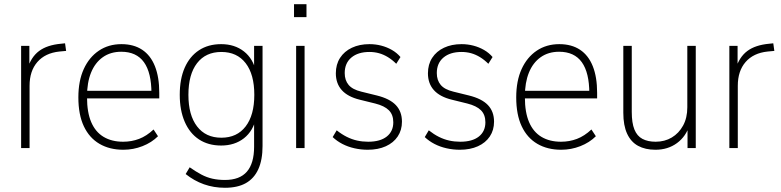

<svg xmlns="http://www.w3.org/2000/svg" viewBox="-20 -701 3697 909"><path d="M80 0V-484H119V-375H110Q127 -431 165 -459.5Q203 -488 269 -494L288 -496L293 -460L261 -457Q194 -450 157 -407.5Q120 -365 120 -295V0Z M564 8Q499 8 451 -20Q403 -48 377 -103Q351 -158 351 -240Q351 -318 376.5 -374Q402 -430 448 -461Q494 -492 555 -492Q613 -492 653 -465.5Q693 -439 713.5 -387.5Q734 -336 734 -262V-235H377V-271H712L697 -259Q697 -357 661.5 -406.5Q626 -456 554 -456Q503 -456 466.5 -430Q430 -404 411 -357Q392 -310 392 -245V-240Q392 -169 412 -122.5Q432 -76 470.5 -53Q509 -30 563 -30Q603 -30 638.5 -43.5Q674 -57 707 -88L728 -56Q698 -26 654.5 -9Q611 8 564 8Z M1045 188Q992 188 945.5 171.5Q899 155 859 123L878 91Q908 112 933.5 125.5Q959 139 986 145Q1013 151 1045 151Q1115 151 1149 111.5Q1183 72 1183 -6V-145H1193Q1179 -81 1135 -46.5Q1091 -12 1027 -12Q966 -12 922 -41Q878 -70 854.5 -124.5Q831 -179 831 -252Q831 -327 854.5 -380.5Q878 -434 922 -463Q966 -492 1027 -492Q1091 -492 1135 -457.5Q1179 -423 1193 -359H1183V-484H1223V-10Q1223 56 1203 100Q1183 144 1144 166Q1105 188 1045 188ZM1028 -49Q1102 -49 1143 -102.5Q1184 -156 1184 -252Q1184 -349 1143 -402Q1102 -455 1028 -455Q954 -455 913 -402Q872 -349 872 -252Q872 -156 913 -102.5Q954 -49 1028 -49Z M1372 -620V-681H1431V-620ZM1382 0V-484H1422V0Z M1721 8Q1689 8 1658 1Q1627 -6 1601 -19.5Q1575 -33 1555 -52L1574 -84Q1598 -65 1622 -53Q1646 -41 1671 -35.5Q1696 -30 1723 -30Q1780 -30 1811 -54.5Q1842 -79 1842 -122Q1842 -158 1821 -179Q1800 -200 1756 -211L1683 -229Q1626 -243 1598 -274.5Q1570 -306 1570 -354Q1570 -396 1590 -427Q1610 -458 1646 -475Q1682 -492 1729 -492Q1758 -492 1785 -485Q1812 -478 1835.5 -464.5Q1859 -451 1876 -431L1856 -399Q1837 -418 1816.5 -430.5Q1796 -443 1774.5 -449Q1753 -455 1729 -455Q1675 -455 1643.5 -428.5Q1612 -402 1612 -355Q1612 -321 1630.5 -299Q1649 -277 1691 -267L1764 -249Q1825 -234 1854 -203.5Q1883 -173 1883 -125Q1883 -85 1863 -55Q1843 -25 1806.5 -8.5Q1770 8 1721 8Z M2157 8Q2125 8 2094 1Q2063 -6 2037 -19.5Q2011 -33 1991 -52L2010 -84Q2034 -65 2058 -53Q2082 -41 2107 -35.5Q2132 -30 2159 -30Q2216 -30 2247 -54.5Q2278 -79 2278 -122Q2278 -158 2257 -179Q2236 -200 2192 -211L2119 -229Q2062 -243 2034 -274.5Q2006 -306 2006 -354Q2006 -396 2026 -427Q2046 -458 2082 -475Q2118 -492 2165 -492Q2194 -492 2221 -485Q2248 -478 2271.5 -464.5Q2295 -451 2312 -431L2292 -399Q2273 -418 2252.5 -430.5Q2232 -443 2210.5 -449Q2189 -455 2165 -455Q2111 -455 2079.5 -428.5Q2048 -402 2048 -355Q2048 -321 2066.5 -299Q2085 -277 2127 -267L2200 -249Q2261 -234 2290 -203.5Q2319 -173 2319 -125Q2319 -85 2299 -55Q2279 -25 2242.5 -8.5Q2206 8 2157 8Z M2637 8Q2572 8 2524 -20Q2476 -48 2450 -103Q2424 -158 2424 -240Q2424 -318 2449.5 -374Q2475 -430 2521 -461Q2567 -492 2628 -492Q2686 -492 2726 -465.5Q2766 -439 2786.5 -387.5Q2807 -336 2807 -262V-235H2450V-271H2785L2770 -259Q2770 -357 2734.5 -406.5Q2699 -456 2627 -456Q2576 -456 2539.5 -430Q2503 -404 2484 -357Q2465 -310 2465 -245V-240Q2465 -169 2485 -122.5Q2505 -76 2543.5 -53Q2582 -30 2636 -30Q2676 -30 2711.5 -43.5Q2747 -57 2780 -88L2801 -56Q2771 -26 2727.5 -9Q2684 8 2637 8Z M3083 8Q3035 8 3001 -10.5Q2967 -29 2949 -68Q2931 -107 2931 -167V-484H2971V-171Q2971 -119 2983.5 -88Q2996 -57 3021.5 -43.5Q3047 -30 3084 -30Q3127 -30 3160.5 -50Q3194 -70 3214 -106.5Q3234 -143 3234 -193V-484H3274V0H3235V-110H3245Q3228 -55 3185 -23.5Q3142 8 3083 8Z M3433 0V-484H3472V-375H3463Q3480 -431 3518 -459.5Q3556 -488 3622 -494L3641 -496L3646 -460L3614 -457Q3547 -450 3510 -407.5Q3473 -365 3473 -295V0Z"/></svg>

Font: Nunito Sans 12pt ExtraLight SemiCondensed
Style: Regular
Weight: 200
Width: 4
Version: Version 3.101;gftools[0.9.27]